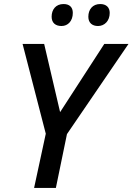

<svg xmlns="http://www.w3.org/2000/svg" viewBox="-20 -932 657 952"><path d="M466 -803C498 -803 524 -828 524 -868C524 -896 506 -912 477 -912C439 -912 418 -885 418 -849C418 -818 438 -803 466 -803ZM285 -803C317 -803 341 -828 341 -868C341 -896 325 -912 295 -912C257 -912 236 -885 236 -849C236 -818 256 -803 285 -803ZM149 0H257L312 -267L617 -714H497L278 -376L199 -714H92L207 -269Z"/></svg>

Font: Noto Sans Medium
Style: Italic
Weight: 500
Italic angle: -12°
Designer: Monotype Design Team
Foundry: Monotype Imaging Inc.
Version: Version 2.013